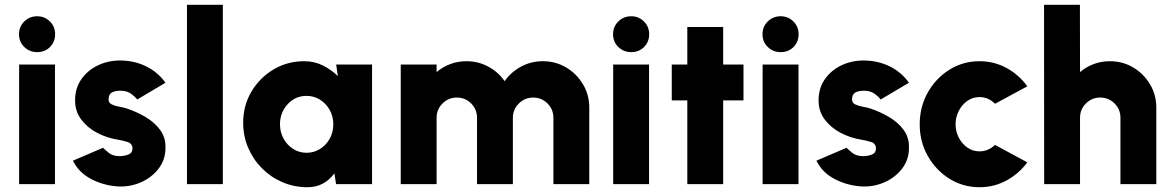

<svg xmlns="http://www.w3.org/2000/svg" viewBox="-20 -770 4896 803"><path d="M60 -500H210V0H60ZM135.5 -552Q103.5 -552 81.5 -573.5Q59.5 -595 59.5 -627Q59.5 -658.5 81.5 -680.2Q103.5 -702 135.5 -702Q167 -702 188.8 -680.2Q210.5 -658.5 210.5 -627Q210.5 -595 189.2 -573.5Q168 -552 135.5 -552Z M464 9Q407 3.5 358 -23Q309 -49.5 285 -98L411 -152Q418.5 -144 435.2 -130.5Q452 -117 481 -117Q500.5 -117 517.2 -123.8Q534 -130.5 534 -149Q534 -170 512.5 -176.5Q491 -183 472 -186Q427.5 -193 386.8 -214.2Q346 -235.5 320 -269.8Q294 -304 294 -350Q294 -401.5 320.5 -439Q347 -476.5 389.8 -496.8Q432.5 -517 482 -517Q540.5 -517 590.2 -493Q640 -469 672 -424L554 -354Q545 -365.5 529.8 -376.8Q514.5 -388 495 -390Q469 -392.5 451.5 -385Q434 -377.5 434 -354Q434 -339.5 448 -333Q462 -326.5 479.5 -323.5Q497 -320.5 508 -317Q551 -303 589 -280.5Q627 -258 650.2 -226Q673.5 -194 672 -151Q672 -101 642 -63Q612 -25 564.5 -5.5Q517 14 464 9Z M762 0V-750H912V0Z M1386 -500H1536V0H1385.5L1378.5 -45Q1360 -19 1331.8 -3Q1303.5 13 1266 13Q1210 13 1161.2 -8Q1112.5 -29 1075.5 -66.2Q1038.5 -103.5 1017.8 -152.2Q997 -201 997 -257Q997 -328 1031.2 -386.2Q1065.5 -444.5 1123.5 -479.2Q1181.5 -514 1252 -514Q1295 -514 1330.2 -496.2Q1365.5 -478.5 1393 -452ZM1262 -131Q1293 -131 1318.5 -147Q1344 -163 1359 -190Q1374 -217 1374 -250Q1374 -283 1359 -310Q1344 -337 1318.5 -353Q1293 -369 1262 -369Q1215 -369 1183 -334.2Q1151 -299.5 1151 -250Q1151 -217 1166 -190Q1181 -163 1206.2 -147Q1231.5 -131 1262 -131Z M1656 0V-500H1806V-468.5Q1831 -490 1863 -502Q1895 -514 1930.5 -514Q1980.5 -514 2022.5 -491.2Q2064.5 -468.5 2090.5 -430.5Q2117 -468.5 2158.8 -491.2Q2200.5 -514 2250 -514Q2304 -514 2348 -487.8Q2392 -461.5 2418.2 -417.5Q2444.5 -373.5 2444.5 -319.5V0H2294.5V-277.5Q2294.5 -312.5 2269.8 -337.2Q2245 -362 2210 -362Q2175 -362 2150 -337.2Q2125 -312.5 2125 -277.5V0H1975V-277.5Q1975 -312.5 1950.5 -337.2Q1926 -362 1890.5 -362Q1855.5 -362 1830.8 -337.2Q1806 -312.5 1806 -277.5V0Z M2544.5 -500H2694.5V0H2544.5ZM2620 -552Q2588 -552 2566 -573.5Q2544 -595 2544 -627Q2544 -658.5 2566 -680.2Q2588 -702 2620 -702Q2651.5 -702 2673.2 -680.2Q2695 -658.5 2695 -627Q2695 -595 2673.8 -573.5Q2652.5 -552 2620 -552Z M3089.5 -350H3004.5V0H2854.5V-350H2789.5V-500H2854.5V-657H3004.5V-500H3089.5Z M3169.5 -500H3319.5V0H3169.5ZM3245 -552Q3213 -552 3191 -573.5Q3169 -595 3169 -627Q3169 -658.5 3191 -680.2Q3213 -702 3245 -702Q3276.5 -702 3298.2 -680.2Q3320 -658.5 3320 -627Q3320 -595 3298.8 -573.5Q3277.5 -552 3245 -552Z M3573.5 9Q3516.5 3.5 3467.5 -23Q3418.5 -49.5 3394.5 -98L3520.5 -152Q3528 -144 3544.8 -130.5Q3561.5 -117 3590.5 -117Q3610 -117 3626.8 -123.8Q3643.5 -130.5 3643.5 -149Q3643.5 -170 3622 -176.5Q3600.5 -183 3581.5 -186Q3537 -193 3496.2 -214.2Q3455.5 -235.5 3429.5 -269.8Q3403.5 -304 3403.5 -350Q3403.5 -401.5 3430 -439Q3456.5 -476.5 3499.2 -496.8Q3542 -517 3591.5 -517Q3650 -517 3699.8 -493Q3749.5 -469 3781.5 -424L3663.5 -354Q3654.5 -365.5 3639.2 -376.8Q3624 -388 3604.5 -390Q3578.5 -392.5 3561 -385Q3543.5 -377.5 3543.5 -354Q3543.5 -339.5 3557.5 -333Q3571.5 -326.5 3589 -323.5Q3606.5 -320.5 3617.5 -317Q3660.5 -303 3698.5 -280.5Q3736.5 -258 3759.8 -226Q3783 -194 3781.5 -151Q3781.5 -101 3751.5 -63Q3721.5 -25 3674 -5.5Q3626.5 14 3573.5 9Z M4141.5 -164 4276.5 -91Q4242 -44 4190 -15.5Q4138 13 4076.5 13Q4007.5 13 3950.8 -22.5Q3894 -58 3860.2 -117.8Q3826.5 -177.5 3826.5 -250Q3826.5 -323 3860.2 -383Q3894 -443 3950.8 -478.5Q4007.5 -514 4076.5 -514Q4138 -514 4190 -485.5Q4242 -457 4276.5 -409L4141.5 -336Q4113.5 -364 4076.5 -364Q4048 -364 4025.5 -348Q4003 -332 3989.8 -306Q3976.5 -280 3976.5 -250Q3976.5 -220.5 3989.8 -194.8Q4003 -169 4025.5 -153Q4048 -137 4076.5 -137Q4113 -137 4141.5 -164Z M4816 -319.5V0H4666V-277.5Q4666 -313 4641.2 -337.5Q4616.5 -362 4581.5 -362Q4546.5 -362 4521.8 -337.5Q4497 -313 4497 -277.5V0H4347L4346.5 -750H4496.5L4497 -468.5Q4522 -490 4554 -502Q4586 -514 4621.5 -514Q4675.5 -514 4719.5 -487.8Q4763.5 -461.5 4789.8 -417.5Q4816 -373.5 4816 -319.5Z"/></svg>

Font: Urbanist Black
Style: Regular
Weight: 900
Designer: Corey Hu
Foundry: Corey Hu
Version: Version 1.330; ttfautohint (v1.8.4.7-5d5b)